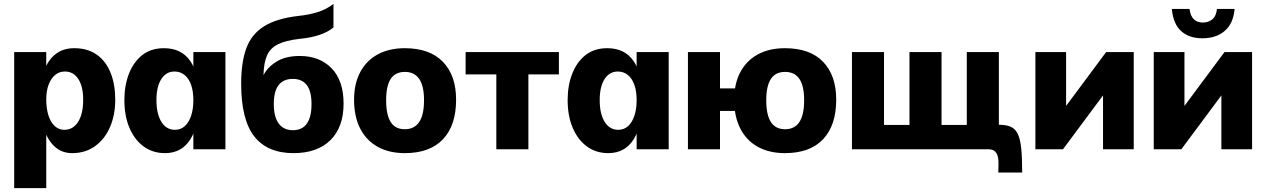

<svg xmlns="http://www.w3.org/2000/svg" viewBox="-20 -768 6514 988"><path d="M53 -500H218V200H53ZM351 20Q298 20 261 -14Q224 -48 204.5 -110Q185 -172 185 -255Q185 -339 205 -398Q225 -457 264.5 -488.5Q304 -520 362 -520Q432 -520 479 -486Q526 -452 549.5 -392.5Q573 -333 573 -255Q573 -177 546.5 -115Q520 -53 470 -16.5Q420 20 351 20ZM311 -100Q356 -100 382 -141Q408 -182 408 -255Q408 -323 383 -361.5Q358 -400 314 -400Q285 -400 263.5 -382Q242 -364 230 -332Q218 -300 218 -256Q218 -209 229.5 -173.5Q241 -138 262 -119Q283 -100 311 -100Z M829 20Q766 20 719 -14.5Q672 -49 646 -110.5Q620 -172 620 -253Q620 -328 643.5 -388.5Q667 -449 712 -484.5Q757 -520 824 -520Q914 -520 959.5 -453.5Q1005 -387 1005 -256Q1005 -125 960.5 -52.5Q916 20 829 20ZM880 -100Q910 -100 931 -119Q952 -138 963.5 -172.5Q975 -207 975 -252Q975 -298 963.5 -331Q952 -364 930 -382Q908 -400 878 -400Q835 -400 810 -361Q785 -322 785 -253Q785 -182 810.5 -141Q836 -100 880 -100ZM975 0V-500H1140V0Z M1490 20Q1356 20 1288.5 -66Q1221 -152 1221 -338Q1221 -447 1247.5 -519.5Q1274 -592 1338.5 -632.5Q1403 -673 1515 -686Q1566 -691 1612.5 -705Q1659 -719 1696 -748V-627Q1671 -605 1627 -589.5Q1583 -574 1521 -568Q1451 -560 1411 -540.5Q1371 -521 1354 -482.5Q1337 -444 1336 -381Q1356 -422 1403 -451Q1450 -480 1522 -480Q1625 -480 1686.5 -416.5Q1748 -353 1748 -235Q1748 -114 1680.5 -47Q1613 20 1490 20ZM1487 -98Q1535 -98 1559 -132Q1583 -166 1583 -232Q1583 -299 1558.5 -330.5Q1534 -362 1487 -362Q1439 -362 1414 -330.5Q1389 -299 1389 -233Q1389 -166 1414.5 -132Q1440 -98 1487 -98Z M2063 20Q1983 20 1924.5 -12Q1866 -44 1834 -105.5Q1802 -167 1802 -255Q1802 -338 1834 -397.5Q1866 -457 1924.5 -488.5Q1983 -520 2063 -520Q2191 -520 2259 -450Q2327 -380 2327 -255Q2327 -123 2259.5 -51.5Q2192 20 2063 20ZM2063 -103Q2112 -103 2137 -140Q2162 -177 2162 -252Q2162 -326 2137 -362Q2112 -398 2064 -398Q2014 -398 1990.5 -362Q1967 -326 1967 -252Q1967 -177 1990.5 -140Q2014 -103 2063 -103Z M2534 -385H2376V-500H2856V-385H2699V0H2534Z M3110 20Q3047 20 3000 -14.5Q2953 -49 2927 -110.5Q2901 -172 2901 -253Q2901 -328 2924.5 -388.5Q2948 -449 2993 -484.5Q3038 -520 3105 -520Q3195 -520 3240.5 -453.5Q3286 -387 3286 -256Q3286 -125 3241.5 -52.5Q3197 20 3110 20ZM3161 -100Q3191 -100 3212 -119Q3233 -138 3244.5 -172.5Q3256 -207 3256 -252Q3256 -298 3244.5 -331Q3233 -364 3211 -382Q3189 -400 3159 -400Q3116 -400 3091 -361Q3066 -322 3066 -253Q3066 -182 3091.5 -141Q3117 -100 3161 -100ZM3256 0V-500H3421V0Z M4019 20Q3939 20 3880.5 -12Q3822 -44 3790 -105.5Q3758 -167 3758 -255Q3758 -338 3790 -397.5Q3822 -457 3880.5 -488.5Q3939 -520 4019 -520Q4148 -520 4215.5 -450Q4283 -380 4283 -255Q4283 -123 4215.5 -51.5Q4148 20 4019 20ZM3520 0V-500H3685V0ZM3668 -197V-313H3814V-197ZM4020 -103Q4069 -103 4093.5 -140Q4118 -177 4118 -252Q4118 -326 4093.5 -362Q4069 -398 4020 -398Q3971 -398 3947 -362Q3923 -326 3923 -252Q3923 -177 3947 -140Q3971 -103 4020 -103Z M4364 -500H4529V-125H4660V-500H4825V-125H4955V-500H5120V-126Q5157 -126 5180.5 -116Q5204 -106 5217 -79.5Q5230 -53 5235 -4.5Q5240 44 5240 120H5117Q5117 104 5118 83.5Q5119 63 5116 44Q5113 25 5101.5 12.5Q5090 0 5064 0H4364Z M5308 -500H5466V-223L5672 -500H5814V0H5656V-277L5450 0H5308Z M5917 -500H6075V-223L6281 -500H6423V0H6265V-277L6059 0H5917ZM6101 -722Q6106 -685 6123.5 -668.5Q6141 -652 6169 -652Q6199 -652 6219 -669Q6239 -686 6242 -722H6333Q6327 -648 6283 -609.5Q6239 -571 6167 -571Q6099 -571 6058 -608Q6017 -645 6010 -722Z"/></svg>

Font: Moderustic
Style: Bold
Weight: 700
Designer: Tural Alisoy
Foundry: TAFT Foundry
Version: Version 2.120